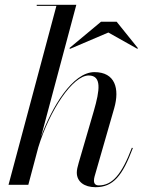

<svg xmlns="http://www.w3.org/2000/svg" viewBox="-20 -770 594 800"><path d="M371 -308 308 -92C303 -75.5 300 -61.5 300 -51C300 -13 331 10 378 10C452 10 490.5 -38 533.5 -153L529.5 -154.5C487 -42.5 447.5 2.5 392 2.5C379 2.5 371.5 -3.5 371.5 -17.5C371.5 -22.5 372.5 -29.5 374 -34.5L456 -319.5C479 -400.5 460 -469.5 373.5 -469.5C282.5 -469.5 196 -323.5 151 -200L298 -750H133V-745.5H215L15.5 0H98L139.5 -156C186.5 -310 283 -455.5 349.5 -455.5C404.5 -455.5 396 -394.5 371 -308ZM431.5 -634.5 552.5 -566.5 554.5 -569.5 466 -679.5H401L269 -569.5L272 -566.5Z"/></svg>

Font: Bodoni* 36pt
Style: Italic
Weight: 400
Italic angle: -13°
Version: Version 2.3